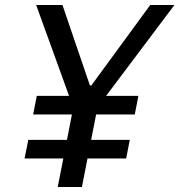

<svg xmlns="http://www.w3.org/2000/svg" viewBox="-20 -750 720 770"><path d="M486 -114.5 500.5 -189H345.5L365.5 -291H520.5L535 -365.5H405.5L679.5 -730H582.5L346.5 -407.5H340.5L230.5 -730H125L257 -365.5H127.5L113 -291H268.5L248.5 -189H93.5L78.5 -114.5H234L211.5 0H308.5L331 -114.5Z"/></svg>

Font: Monaspace Neon
Style: Italic
Weight: 400
Italic angle: -11°
Designer: Riley Cran & the Lettermatic Team
Foundry: Lettermatic
Version: Version 1.200 (Monaspace Neon)